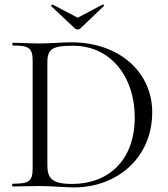

<svg xmlns="http://www.w3.org/2000/svg" viewBox="-20 -811 731 835"><path d="M306 -687C312 -681 323 -681 329 -687L431 -784C435 -787 429 -793 426 -791L318 -734L209 -791C207 -792 200 -786 203 -784ZM303 4C487 4 642 -123 642 -323C642 -495 502 -627 289 -627C253 -627 197 -622 153 -622C109 -622 69 -625 36 -625C33 -625 33 -613 36 -613C109 -613 122 -601 122 -544V-81C122 -23 108 -12 35 -12C32 -12 32 0 35 0C67 0 109 -2 153 -2C200 -2 264 4 303 4ZM293 -11C205 -11 186 -37 186 -92V-542C186 -603 217 -612 298 -612C463 -612 566 -475 566 -301C566 -113 451 -11 293 -11Z"/></svg>

Font: Cormorant SC
Style: Regular
Weight: 400
Designer: Christian Thalmann (Catharsis Fonts)
Version: Version 1.000;PS 001.000;hotconv 1.0.70;makeotf.lib2.5.58329